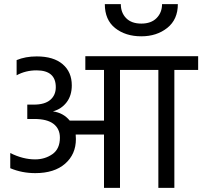

<svg xmlns="http://www.w3.org/2000/svg" viewBox="-20 -916 986 936"><path d="M770 -896H847Q847 -821 795.5 -780Q744 -739 669 -739Q592 -739 541.5 -779Q491 -819 491 -896H569Q569 -854 595 -827.5Q621 -801 669 -801Q717 -801 743.5 -828Q770 -855 770 -896ZM946 -642V-575H830V0H752V-575H565V0H487V-260H349Q350 -253 350 -238Q350 -164 297.5 -118Q245 -72 152 -72Q87 -72 30 -96V-170Q92 -139 151 -139Q199 -139 235.5 -164.5Q272 -190 272 -245Q272 -288 241 -312Q210 -336 147 -336H113V-406H145Q198 -406 225 -429Q252 -452 252 -491Q252 -573 158 -573Q105 -573 61 -549V-623Q104 -641 159 -641Q241 -641 285.5 -603Q330 -565 330 -500Q330 -450 304.5 -417Q279 -384 238 -373Q289 -366 320 -328H487V-575H396V-642Z"/></svg>

Font: Hind Regular
Style: Regular
Weight: 400
Designer: Manushi Parikh, Satya Rajpurohit
Foundry: Indian Type Foundry
Version: Version 1.201;PS 1.0;hotconv 1.0.78;makeotf.lib2.5.61930; tt